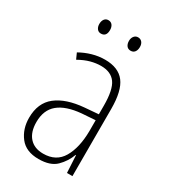

<svg xmlns="http://www.w3.org/2000/svg" viewBox="-178 -788 775 883"><g transform="rotate(30 210.0 -347.0)"><path d="M210 -539Q281 -539 314 -496Q347 -453 347 -357V0H318L313 -92H311Q296 -51 265 -20.5Q234 10 172 10Q105 10 72.5 -32Q40 -74 40 -133Q40 -212 91.5 -252.5Q143 -293 237 -301L310 -307V-353Q310 -437 285.5 -471Q261 -505 208 -505Q182 -505 154 -497.5Q126 -490 94 -472L80 -503Q110 -520 143 -529.5Q176 -539 210 -539ZM240 -271Q160 -264 119.5 -230.5Q79 -197 79 -133Q79 -80 105 -51Q131 -22 178 -22Q247 -22 278.5 -76Q310 -130 311 -218V-276ZM104 -668Q104 -684 111.5 -694Q119 -704 132 -704Q146 -704 153.5 -694Q161 -684 161 -668Q161 -633 132 -633Q119 -633 111.5 -643Q104 -653 104 -668ZM261 -669Q261 -684 269 -694Q277 -704 290 -704Q303 -704 311 -694.5Q319 -685 319 -669Q319 -653 311.5 -643Q304 -633 290 -633Q276 -633 268.5 -643Q261 -653 261 -669Z"/></g></svg>

Font: Noto Sans Lao Looped Condensed ExtraLight
Style: Regular
Weight: 200
Width: 3
Designer: Mark Frömberg, Ben Mitchell
Foundry: The Fontpad Ltd
Version: Version 1.002; ttfautohint (v1.8.4.7-5d5b)